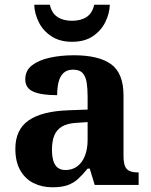

<svg xmlns="http://www.w3.org/2000/svg" viewBox="-20 -783 639 813"><path d="M202 10Q158 10 122.5 -7.5Q87 -25 66 -61.5Q45 -98 45 -153Q45 -234 101 -273Q157 -312 269 -316L351 -319V-374Q351 -408 347 -433.5Q343 -459 330 -473.5Q317 -488 289 -488Q264 -488 249 -474Q234 -460 228 -435.5Q222 -411 222 -380Q155 -380 121 -395Q87 -410 87 -447Q87 -484 115 -506Q143 -528 190 -538.5Q237 -549 293 -549Q398 -549 450.5 -511Q503 -473 503 -379V-124Q503 -97 508.5 -81.5Q514 -66 527.5 -59.5Q541 -53 563 -53H567V0H381L360 -69H351Q329 -42 309.5 -24.5Q290 -7 265 1.5Q240 10 202 10ZM257 -63Q286 -63 307 -78.5Q328 -94 339.5 -123Q351 -152 351 -191V-266L306 -263Q266 -261 243 -247.5Q220 -234 210 -209.5Q200 -185 200 -149Q200 -121 206 -101.5Q212 -82 225 -72.5Q238 -63 257 -63ZM285 -606Q233 -606 197.5 -629.5Q162 -653 144 -689.5Q126 -726 125 -763H191Q199 -727 223.5 -711Q248 -695 285 -695Q322 -695 346.5 -711Q371 -727 379 -763H445Q444 -726 426 -689.5Q408 -653 373 -629.5Q338 -606 285 -606Z"/></svg>

Font: Noto Serif Gujarati
Style: Bold
Weight: 700
Version: Version 2.102